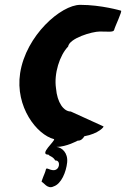

<svg xmlns="http://www.w3.org/2000/svg" viewBox="-20 -574 520 792"><path d="M63 -272C42 -133 132 -18 203 0C209 7 138 64 180 64C186 72 197 70 208 88C231 86 228 128 201 128C183 128 171 114 169 126C167 139 147 177 153 177C159 177 176 208 201 195C233 185 253 135 257 96C261 56 235 34 213 32C254 32 301 6 301 6C312 7 322 -1 328 -12C386 -22 413 -53 406 -53L272 -114C243 -114 216 -150 211 -210C202 -270 226 -346 261 -382C266 -416 359 -444 392 -444C426 -444 449 -440 451 -451C453 -462 486 -530 479 -530C479 -530 398 -554 311 -554C232 -554 87 -428 63 -272Z"/></svg>

Font: Ampere
Style: UltCndIta
Weight: 400
Version: Version 1